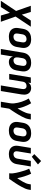

<svg xmlns="http://www.w3.org/2000/svg" viewBox="1760 -2642 1028 4707"><g transform="rotate(90 2274.5 -289.0)"><path d="M-59 205H94L236 -17L302 205H455L327 -156L576 -530H424L281 -309L215 -530H63L190 -169Z M821 8Q854 8 888.5 2Q923 -4 955.5 -20Q988 -36 1014 -62.5Q1040 -89 1054 -121.5Q1068 -154 1074 -188L1092 -298Q1099 -337 1096 -375.5Q1093 -414 1075 -446.5Q1057 -479 1027 -500.5Q997 -522 959 -530Q921 -538 882 -538Q849 -538 814.5 -532Q780 -526 747.5 -510Q715 -494 689.5 -468Q664 -442 649.5 -409Q635 -376 629 -343L611 -233Q604 -193 607 -154.5Q610 -116 628 -83.5Q646 -51 676 -30Q706 -9 744 -0.5Q782 8 821 8ZM823 -105Q802 -105 783.5 -112.5Q765 -120 754.5 -136.5Q744 -153 742.5 -173.5Q741 -194 745 -214L763 -324Q767 -351 783 -376.5Q799 -402 826 -413.5Q853 -425 880 -425Q901 -425 919.5 -417.5Q938 -410 948.5 -393.5Q959 -377 960.5 -357Q962 -337 959 -316L940 -206Q936 -179 920 -153.5Q904 -128 877 -116.5Q850 -105 823 -105Z M1123 205H1259L1308 -92Q1316 -63 1333 -38.5Q1350 -14 1378.5 -3Q1407 8 1439 8Q1469 8 1499.5 0Q1530 -8 1557 -26.5Q1584 -45 1604 -71.5Q1624 -98 1634.5 -127.5Q1645 -157 1650 -188L1668 -298Q1675 -337 1672 -375.5Q1669 -414 1651.5 -446.5Q1634 -479 1603.5 -500Q1573 -521 1535.5 -529.5Q1498 -538 1459 -538Q1426 -538 1392.5 -532Q1359 -526 1327.5 -509.5Q1296 -493 1271 -466.5Q1246 -440 1232.5 -408Q1219 -376 1213 -343ZM1400 -105Q1379 -105 1361 -115.5Q1343 -126 1335.5 -145.5Q1328 -165 1328 -186.5Q1328 -208 1331 -229L1347 -324Q1351 -350 1365 -375Q1379 -400 1405 -412.5Q1431 -425 1457 -425Q1478 -425 1496.5 -417.5Q1515 -410 1525 -393.5Q1535 -377 1536.5 -357Q1538 -337 1535 -316L1516 -206Q1512 -179 1496.5 -154Q1481 -129 1454 -117Q1427 -105 1400 -105Z M2016 205H2153L2236 -298Q2242 -333 2242 -368Q2242 -403 2231.5 -435Q2221 -467 2198.5 -491Q2176 -515 2144 -526.5Q2112 -538 2077 -538Q2052 -538 2027 -531Q2002 -524 1981.5 -506.5Q1961 -489 1947 -467L1957 -530H1820L1733 0H1869L1925 -339Q1929 -363 1944 -385Q1959 -407 1983 -416Q2007 -425 2032 -425Q2052 -425 2069 -417Q2086 -409 2095 -392Q2104 -375 2105 -355.5Q2106 -336 2103 -316Z M2415 205H2552L2586 0Q2612 -38 2637.5 -76Q2663 -114 2687.5 -153Q2712 -192 2735 -231Q2758 -270 2779 -310.5Q2800 -351 2817.5 -392.5Q2835 -434 2842 -477L2851 -530H2714L2705 -477Q2699 -441 2685 -406.5Q2671 -372 2654.5 -338Q2638 -304 2619 -270.5Q2600 -237 2580 -205Q2570 -265 2551 -322Q2532 -379 2507.5 -433.5Q2483 -488 2452 -538L2337 -479Q2361 -438 2380.5 -395Q2400 -352 2415 -307Q2430 -262 2440.5 -214.5Q2451 -167 2456 -118Q2461 -69 2452 -19Z M3125 8Q3158 8 3192.5 2Q3227 -4 3259.5 -20Q3292 -36 3318 -62.5Q3344 -89 3358 -121.5Q3372 -154 3378 -188L3396 -298Q3403 -337 3400 -375.5Q3397 -414 3379 -446.5Q3361 -479 3331 -500.5Q3301 -522 3263 -530Q3225 -538 3186 -538Q3153 -538 3118.5 -532Q3084 -526 3051.5 -510Q3019 -494 2993.5 -468Q2968 -442 2953.5 -409Q2939 -376 2933 -343L2915 -233Q2908 -193 2911 -154.5Q2914 -116 2932 -83.5Q2950 -51 2980 -30Q3010 -9 3048 -0.5Q3086 8 3125 8ZM3127 -105Q3106 -105 3087.5 -112.5Q3069 -120 3058.5 -136.5Q3048 -153 3046.5 -173.5Q3045 -194 3049 -214L3067 -324Q3071 -351 3087 -376.5Q3103 -402 3130 -413.5Q3157 -425 3184 -425Q3205 -425 3223.5 -417.5Q3242 -410 3252.5 -393.5Q3263 -377 3264.5 -357Q3266 -337 3263 -316L3244 -206Q3240 -179 3224 -153.5Q3208 -128 3181 -116.5Q3154 -105 3127 -105Z M3701 8Q3734 8 3767.5 2Q3801 -4 3832.5 -21Q3864 -38 3888.5 -64Q3913 -90 3927 -122.5Q3941 -155 3946 -188L4003 -530H3866L3812 -206Q3808 -180 3794 -155Q3780 -130 3754.5 -117.5Q3729 -105 3703 -105Q3683 -105 3665.5 -113.5Q3648 -122 3639.5 -138.5Q3631 -155 3630 -174.5Q3629 -194 3633 -214L3685 -530H3548L3499 -233Q3493 -194 3495 -156Q3497 -118 3513.5 -85.5Q3530 -53 3559.5 -31Q3589 -9 3625.5 -0.5Q3662 8 3701 8ZM3765 -554 3953 -705 3869 -783 3700 -615Z M4169 0H4306Q4333 -38 4359.5 -76Q4386 -114 4411 -152.5Q4436 -191 4460 -230.5Q4484 -270 4505 -310Q4526 -350 4544.5 -392Q4563 -434 4570 -477L4579 -530H4442L4433 -477Q4427 -440 4410.5 -403.5Q4394 -367 4375 -332.5Q4356 -298 4334.5 -264Q4313 -230 4290 -197Q4272 -286 4245 -372Q4218 -458 4180 -538L4057 -490Q4075 -453 4089 -413.5Q4103 -374 4115.5 -334Q4128 -294 4138.5 -253.5Q4149 -213 4158 -171.5Q4167 -130 4171.5 -87Q4176 -44 4169 0Z"/></g></svg>

Font: Iosevka Sparkle Extrabold
Style: Italic
Weight: 800
Italic angle: -9°
Designer: Belleve Invis
Foundry: Belleve Invis
Version: Version 4.5.0; ttfautohint (v1.8.3)